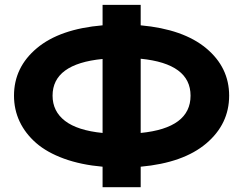

<svg xmlns="http://www.w3.org/2000/svg" viewBox="-20 -777 1009 797"><path d="M931.2 -379.9Q931.2 -262.2 836.2 -181.6Q741.2 -101.1 564 -85V0H405.8V-85Q316.4 -92.8 245.8 -118.4Q175.3 -144 130.1 -183.3Q85 -222.7 61.5 -272.5Q38.1 -322.3 38.1 -379.9Q38.1 -497.6 133.1 -577.1Q228 -656.7 405.8 -671.9V-756.8H564V-671.9Q741.2 -655.8 836.2 -576.4Q931.2 -497.1 931.2 -379.9ZM564 -225.1Q771 -245.6 771 -379.9Q771 -512.7 564 -533.2ZM198.2 -379.9Q198.2 -314.9 250 -275.1Q301.8 -235.4 405.8 -225.1V-532.2Q198.2 -511.7 198.2 -379.9Z"/></svg>

Font: Montserrat arm SemiBold
Style: Regular
Weight: 600
Designer: Julieta Ulanovsky
Foundry: Julieta Ulanovsky
Version: Version 6.000;PS 006.000;hotconv 1.0.88;makeotf.lib2.5.64775